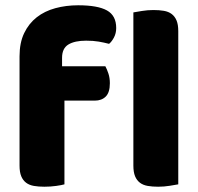

<svg xmlns="http://www.w3.org/2000/svg" viewBox="-20 -699 750 727"><path d="M54 -486Q54 -537 71.5 -573.5Q89 -610 119 -633.5Q149 -657 189.5 -668Q230 -679 276 -679Q350 -679 385 -659.5Q420 -640 420 -593Q420 -573 411.5 -557Q403 -541 393 -533Q374 -538 353.5 -541.5Q333 -545 306 -545Q263 -545 239 -530.5Q215 -516 215 -480V-448H379Q385 -437 390.5 -420.5Q396 -404 396 -384Q396 -349 380.5 -333.5Q365 -318 339 -318H224V-1Q214 2 192.5 5Q171 8 148 8Q126 8 108.5 5Q91 2 79 -7Q67 -16 60.5 -31.5Q54 -47 54 -72ZM655 -1Q644 1 622.5 4.5Q601 8 579 8Q557 8 539.5 5Q522 2 510 -7Q498 -16 491.5 -31.5Q485 -47 485 -72V-652Q496 -654 517.5 -657.5Q539 -661 561 -661Q583 -661 600.5 -658Q618 -655 630 -646Q642 -637 648.5 -621.5Q655 -606 655 -581Z"/></svg>

Font: Baloo Tamma
Style: Regular
Weight: 400
Designer: Divya Kowshik and Ek Type
Foundry: Ek Type
Version: Version 1.443;PS 1.000;hotconv 16.6.51;makeotf.lib2.5.65220;